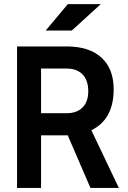

<svg xmlns="http://www.w3.org/2000/svg" viewBox="-20 -921 626 941"><path d="M63.5 0V-693.4H306.6Q417 -693.4 477.1 -638.7Q537.1 -584 537.1 -483.4Q537.1 -335.9 427.7 -282.7L562.5 0H423.3L312 -257.8Q309.6 -257.8 306.6 -257.8H181.2V0ZM181.2 -366.2H306.6Q356.9 -366.2 384.8 -394.5Q412.6 -422.9 412.6 -473.6Q412.6 -527.3 384.8 -556.2Q356.9 -585 306.6 -585H181.2ZM204.1 -771.5 312.5 -900.9H474.1L332 -771.5Z"/></svg>

Font: CaskaydiaCove NF SemiBold
Style: Regular
Weight: 600
Designer: Aaron Bell
Foundry: Saja Typeworks
Version: Version 2111.001; VTT 6.35;Nerd Fonts 3.2.1